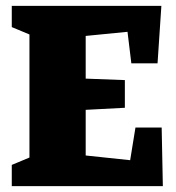

<svg xmlns="http://www.w3.org/2000/svg" viewBox="-20 -632 598 652"><path d="M20 -72 80 -97V-515L20 -540V-612H528L515 -417H426L413 -524L271 -510V-365L404 -360V-266L271 -259V-104L422 -88L440 -199H529L533 0H20Z"/></svg>

Font: Grenze Black
Style: Regular
Weight: 900
Designer: Renata Polastri
Foundry: Omnibus-Type
Version: Version 1.002; ttfautohint (v1.8)